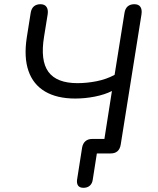

<svg xmlns="http://www.w3.org/2000/svg" viewBox="-20 -732 754 916"><path d="M378.3 164Q360.4 164 352.8 153.8Q345.3 143.5 347.7 125.1L371.7 -27.6Q375.1 -47.6 387.5 -58.3Q399.9 -69.1 419.5 -69.1H515.3L472.2 -31.7L514 -297.8Q479.7 -280.6 432.9 -271.2Q386 -261.9 338.7 -261.9Q251.7 -261.9 194.8 -295.5Q138 -329.2 115.7 -394.1Q93.3 -459 107.8 -553.4L126.4 -670.7Q129.8 -691.6 141.9 -701.8Q154 -711.9 173 -711.9Q193.3 -711.9 202 -698.8Q210.8 -685.7 207.4 -663.4L190.2 -557Q171.5 -442.7 211.1 -389Q250.7 -335.3 349.5 -335.3Q394 -335.3 440.4 -344.4Q486.8 -353.5 526.7 -374.8L574 -670.7Q577.4 -691.6 589.5 -701.8Q601.7 -711.9 620.6 -711.9Q641.4 -711.9 649.9 -699.1Q658.4 -686.3 655 -663.4L556 -42.7Q552.6 -21.2 540.5 -10.6Q528.4 0 508.5 0H442.1L422.5 125.1Q420.1 143.5 408.4 153.8Q396.8 164 378.3 164Z"/></svg>

Font: Nunito ExtraLight
Style: Italic
Weight: 200
Italic angle: -9°
Designer: Vernon Adams
Foundry: Vernon Adams
Version: Version 3.602